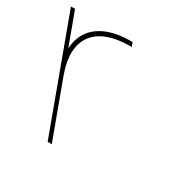

<svg xmlns="http://www.w3.org/2000/svg" viewBox="-239 -686 819 809"><g transform="rotate(30 170.5 -281.5)"><path d="M-35.1 -393.6C-31.5 -496.5 50 -553 176.1 -553H186.1L193.4 -533H183.4C24.9 -533 -53.7 -446.6 4.4 -286.4L6 -282L9.7 -272L102.6 -20L106.3 -10H86.3L82.6 -20L-10.3 -272L-14 -282C-14.5 -283.4 -15 -284.7 -15.5 -286.1L-110.2 -543L-113.9 -553H-93.9L-90.2 -543Z"/></g></svg>

Font: Nordica Plus
Style: NordicaClassicUltraLightOpObl
Weight: 300
Version: Version 1